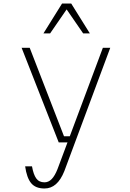

<svg xmlns="http://www.w3.org/2000/svg" viewBox="-20 -860 740 1092"><path d="M103 -588H149L344 -85H392L381 -50H314ZM607 -588 346 113Q326 163 298 187.5Q270 212 233 212Q182 212 157 181.5Q132 151 123 86H162Q170 132 186 154.5Q202 177 233 177Q256 177 274 158.5Q292 140 307 102L565 -588ZM227 -670 333 -840H385L491 -670H453L349 -821H369L265 -670Z"/></svg>

Font: Martian Mono SemiExpanded Thin
Style: Regular
Weight: 250
Monospace: yes
Version: Version 0.930